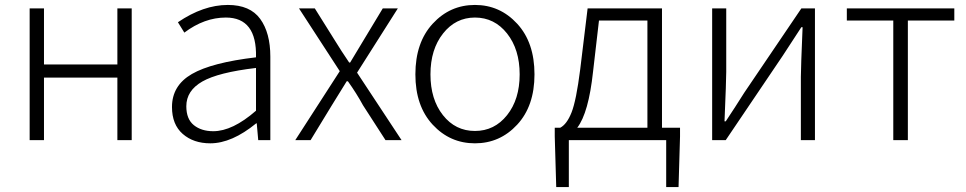

<svg xmlns="http://www.w3.org/2000/svg" viewBox="-20 -567 3911 777"><path d="M100 0V-533H158V-306H455V-533H513V0H455V-253H158V0Z M831 13Q763 13 719.5 -25Q676 -63 676 -134Q676 -221 756.5 -267.5Q837 -314 1016 -335Q1020 -496 894 -496Q807 -496 726 -435L700 -477Q803 -547 902 -547Q992 -547 1033 -490.5Q1074 -434 1074 -338V0H1025L1019 -68H1017Q918 13 831 13ZM843 -36Q921 -36 1016 -119V-292Q863 -274 798.5 -237Q734 -200 734 -137Q734 -85 764.5 -60.5Q795 -36 843 -36Z M1175 0 1355 -279 1190 -533H1254L1336 -402Q1361 -361 1393 -314H1397Q1403 -324 1450 -402L1529 -533H1590L1425 -273L1605 0H1540L1449 -141Q1423 -189 1388 -238H1383Q1373 -222 1353 -189.5Q1333 -157 1323 -141L1237 0Z M1661 -266Q1661 -395 1731 -471Q1801 -547 1902 -547Q2003 -547 2073 -471Q2143 -395 2143 -266Q2143 -138 2073 -62.5Q2003 13 1902 13Q1801 13 1731 -62.5Q1661 -138 1661 -266ZM1902 -496Q1824 -496 1773 -431.5Q1722 -367 1722 -266Q1722 -165 1772.5 -101Q1823 -37 1902 -37Q1981 -37 2032 -101Q2083 -165 2083 -266Q2083 -367 2032 -431.5Q1981 -496 1902 -496Z M2316 -50H2600V-484H2404L2380 -277Q2362 -110 2316 -50ZM2659 -50H2732V-15L2726 190H2676V0H2282V190H2231L2225 -15V-50H2247Q2274 -64 2293 -112Q2312 -160 2328 -286L2358 -533H2659Z M2862 0V-533H2919V-276Q2919 -242 2912 -76H2917Q2928 -92 2955 -134Q2982 -176 2992 -192L3223 -533H3278V0H3221V-256Q3221 -291 3228 -457H3223Q3208 -433 3148 -342L2917 0Z M3595 0V-484H3407V-533H3842V-484H3654V0Z"/></svg>

Font: Noto Sans Korean Light
Style: Regular
Weight: 300
Designer: Ryoko NISHIZUKA  (kana & ideographs); Paul D. Hunt (Latin, Greek & Cyrillic); Wenlong ZHANG  (bopomofo); Sandoll Communi
Foundry: Adobe Systems Incorporated
Version: Version 1.000;PS 1;hotconv 1.0.78;makeotf.lib2.5.61930